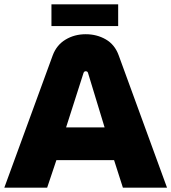

<svg xmlns="http://www.w3.org/2000/svg" viewBox="-20 -872 796 892"><path d="M0 0 225 -615Q243 -663 284.5 -688Q326 -713 378 -713Q430 -713 471.5 -689Q513 -665 531 -616L756 0H551L510 -128H242L199 0ZM287 -280H466L389 -533Q387 -541 378 -541Q371 -541 368 -533ZM219 -751V-852H529V-751Z"/></svg>

Font: MuseoModerno ExtraBold
Style: Regular
Weight: 800
Designer: Pablo Cosgaya, Héctor Gatti, Marcela Romero, and the Authors of The MuseoModerno Project.
Foundry: Omnibus-Type Team
Version: Version 1.001